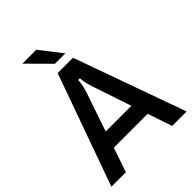

<svg xmlns="http://www.w3.org/2000/svg" viewBox="-267 -1103 1238 1238"><g transform="rotate(-45 352.0 -483.5)"><path d="M141 0H9L282 -763H422L695 0H563L507 -167H198ZM235 -278H469L379 -546Q360 -605 360 -638H344Q344 -602 326 -546ZM291 -967 407 -818H312L164 -967Z"/></g></svg>

Font: Open Sauce Sans SemiBold
Style: Regular
Weight: 600
Designer: Alfredo Marco Pradil
Foundry: Creative Sauce Fz LLC
Version: Version 1.477